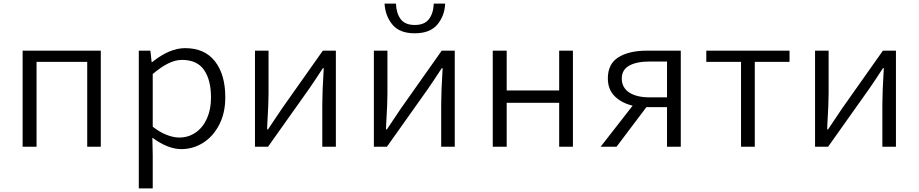

<svg xmlns="http://www.w3.org/2000/svg" viewBox="-20 -811 5076 1061"><path d="M105 -531H537V0H462V-469H182V0H105Z M747 -531H811L818 -468H821Q917 -545 1003 -545Q1111 -545 1168 -472Q1225 -399 1225 -273Q1225 -187 1191.5 -122Q1158 -57 1102.5 -22Q1047 13 982 13Q908 13 822 -50L824 45V230H747ZM1146 -272Q1146 -369 1107.5 -424.5Q1069 -480 986 -480Q949 -480 909.5 -460.5Q870 -441 824 -402V-111Q862 -81 900 -66Q938 -51 971 -51Q1021 -51 1061 -78.5Q1101 -106 1123.5 -156Q1146 -206 1146 -272Z M1389 -531H1464V-294Q1464 -239 1457 -123L1456 -96H1461Q1518 -182 1538 -211L1764 -531H1836V0H1761V-236Q1761 -303 1769 -434H1764Q1718 -363 1688 -320L1461 0H1389Z M2046 -531H2121V-294Q2121 -239 2114 -123L2113 -96H2118Q2175 -182 2195 -211L2421 -531H2493V0H2418V-236Q2418 -303 2426 -434H2421Q2375 -363 2345 -320L2118 0H2046ZM2105 -791H2168Q2170 -738 2194 -705.5Q2218 -673 2272 -673Q2326 -673 2350.5 -705.5Q2375 -738 2377 -791H2440Q2437 -723 2396.5 -675Q2356 -627 2272 -627Q2188 -627 2148.5 -675Q2109 -723 2105 -791Z M2703 -531H2780V-311H3070V-531H3146V0H3070V-243H2780V0H2703Z M3666 -219H3552L3387 0H3299L3476 -227Q3414 -242 3376.5 -279.5Q3339 -317 3339 -378Q3339 -458 3397.5 -494.5Q3456 -531 3555 -531H3742V0H3666ZM3666 -273V-471H3570Q3497 -471 3456.5 -448Q3416 -425 3416 -377Q3416 -327 3457 -300Q3498 -273 3570 -273Z M4075 -469H3883V-531H4343V-469H4151V0H4075Z M4484 -531H4559V-294Q4559 -239 4552 -123L4551 -96H4556Q4613 -182 4633 -211L4859 -531H4931V0H4856V-236Q4856 -303 4864 -434H4859Q4813 -363 4783 -320L4556 0H4484Z"/></svg>

Font: Nebula Sans Book
Style: Regular
Weight: 400
Designer: Paul D. Hunt for Adobe (as Source Sans)
Foundry: Nebula Entertainment & Broadcasting LLC
Version: Version 1.010